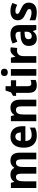

<svg xmlns="http://www.w3.org/2000/svg" viewBox="1640 -2442 811 4132"><g transform="rotate(-90 2046.0 -375.5)"><path d="M655 -557C590 -557 538 -529 506 -476H499C474 -526 427 -557 353 -557C283 -557 230 -527 203 -477H197L178 -547H67V0H210V-258C210 -375 231 -438 304 -438C352 -438 375 -401 375 -320V0H518V-274C518 -381 542 -438 611 -438C660 -438 683 -403 683 -320V0H827V-357C827 -495 768 -557 655 -557Z M1171 -556C1025 -556 934 -458 934 -270C934 -86 1031 10 1189 10C1265 10 1317 -2 1367 -28V-140C1313 -112 1266 -100 1205 -100C1123 -100 1080 -148 1078 -235H1396V-308C1396 -465 1312 -556 1171 -556ZM1174 -451C1232 -451 1261 -403 1262 -334H1080C1085 -413 1120 -451 1174 -451Z M1792 -557C1724 -557 1671 -528 1640 -475H1633L1615 -547H1504V0H1647V-259C1647 -380 1671 -438 1748 -438C1802 -438 1824 -398 1824 -320V0H1967V-358C1967 -493 1901 -557 1792 -557Z M2315 -108C2278 -108 2258 -130 2258 -176V-435H2385V-547H2258V-662H2164L2125 -545L2050 -501V-435H2114V-169C2114 -36 2175 10 2272 10C2322 10 2360 0 2392 -15V-123C2367 -114 2341 -108 2315 -108Z M2555 -761C2508 -761 2477 -741 2477 -687C2477 -635 2509 -614 2555 -614C2600 -614 2633 -635 2633 -687C2633 -741 2601 -761 2555 -761ZM2626 -547H2483V0H2626Z M3039 -557C2977 -557 2926 -510 2898 -455H2891L2871 -547H2761V0H2905V-278C2904 -374 2962 -416 3023 -416C3048 -416 3066 -414 3080 -410L3094 -550C3078 -554 3057 -557 3039 -557Z M3379 -556C3299 -556 3230 -539 3175 -509L3216 -408C3265 -432 3312 -448 3354 -448C3403 -448 3430 -423 3430 -360V-341L3347 -338C3200 -332 3124 -275 3124 -161C3124 -55 3183 10 3277 10C3358 10 3399 -16 3441 -74H3444L3471 0H3573V-363C3573 -491 3504 -556 3379 -556ZM3380 -251 3430 -253V-206C3430 -138 3388 -98 3333 -98C3294 -98 3269 -120 3269 -167C3269 -219 3299 -248 3380 -251Z M4056 -161C4056 -250 4007 -291 3920 -330C3834 -369 3813 -380 3813 -409C3813 -435 3836 -450 3877 -450C3916 -450 3965 -434 4009 -412L4049 -514C3993 -542 3939 -557 3876 -557C3755 -557 3676 -501 3676 -402C3676 -316 3723 -273 3809 -235C3897 -197 3918 -181 3918 -151C3918 -120 3894 -103 3841 -103C3792 -103 3728 -120 3677 -147V-22C3728 1 3780 10 3848 10C3986 10 4056 -54 4056 -161Z"/></g></svg>

Font: Noto Sans Thai Looped SemiCondensed
Style: Bold
Weight: 700
Width: 4
Designer: Sasikarn Vongin, Ben Mitchell
Foundry: The Fontpad Ltd
Version: Version 1.001